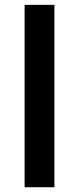

<svg xmlns="http://www.w3.org/2000/svg" viewBox="-20 -786 332 806"><path d="M83.3 0V-765.6H208.3V0Z"/></svg>

Font: Manrope3 Bold
Style: Regular
Weight: 700
Designer: Mikhail Sharanda
Foundry: Mikhail Sharanda
Version: Version 3.000;PS 003.000;hotconv 1.0.88;makeotf.lib2.5.64775